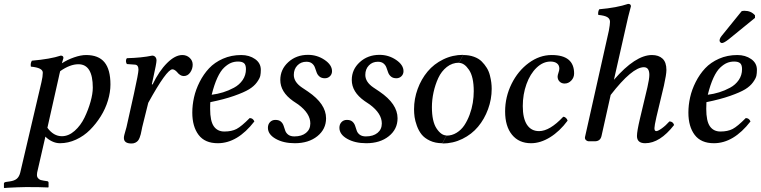

<svg xmlns="http://www.w3.org/2000/svg" viewBox="-42 -719 3872 977"><path d="M264.2 -356.9Q263.2 -353 260.3 -341.1Q257.3 -329.1 255.9 -320.8L199.2 -68.8Q230.5 -25.9 272.9 -25.9Q307.1 -25.9 337.9 -53.2Q368.7 -80.6 387.9 -120.4Q407.2 -160.2 418.7 -201.2Q430.2 -242.2 430.2 -272.9Q430.2 -392.1 356.9 -392.1Q314.5 -392.1 264.2 -356.9ZM189 -23.9 147 159.2Q146 164.1 146 170.9Q146 182.1 152.6 188.7Q159.2 195.3 165 197Q170.9 198.7 180.2 200.2L199.2 203.1Q205.1 204.6 205.1 210.9V232.9L203.1 234.9Q166 232.9 90.8 232.9Q73.7 232.9 46.1 234.1Q18.6 235.4 -1 236.3L-20 237.8L-22 235.8V214.8Q-22 209 -12.2 207L7.8 204.1Q31.7 200.7 43.7 190.4Q55.7 180.2 61 159.2L168.9 -300.8Q175.8 -330.1 175.8 -349.1Q175.8 -374.5 115.2 -379.9Q111.8 -396 120.1 -410.2Q214.8 -418.5 267.1 -436Q280.8 -436 280.8 -423.8Q273.4 -399.9 272.9 -397Q301.3 -415.5 335.4 -427.2Q369.6 -439 396 -439Q459.5 -439 489.7 -402.1Q520 -365.2 520 -289.1Q520 -250 507.3 -207.8Q494.6 -165.5 470.7 -127.2Q446.8 -88.9 415.8 -57.9Q384.8 -26.9 344.7 -8.5Q304.7 9.8 263.2 9.8Q242.2 9.8 222.2 0Q202.1 -9.8 189 -23.9Z M588.4 -17.1Q588.4 -23.9 590.6 -32.5Q592.8 -41 596.2 -52.7Q599.6 -64.5 601.6 -71.8L639.6 -242.2Q662.6 -346.7 662.6 -363.8Q662.6 -389.2 644.5 -390.1L603.5 -393.1Q599.1 -399.9 598.9 -408.2Q598.6 -416.5 603.5 -422.9Q678.7 -424.8 732.4 -436Q742.2 -436 748.3 -429.2Q754.4 -422.4 754.4 -411.1Q754.4 -397 737.3 -320.8L730.5 -290L734.4 -289.1Q767.6 -357.9 808.3 -398.4Q849.1 -439 885.7 -439Q907.7 -439 923.1 -424.8Q938.5 -410.6 938.5 -390.1Q938.5 -368.2 925.8 -350.1Q913.1 -332 892.6 -332Q874.5 -332 857.4 -354Q845.2 -366.2 835.4 -366.2Q806.2 -366.2 712.4 -195.8L681.6 -71.8Q680.7 -66.9 678.2 -54.9Q675.8 -43 674.1 -35.6Q672.4 -28.3 668.5 -18.3Q664.6 -8.3 659.7 -2.7Q654.8 2.9 646.5 7.1Q638.2 11.2 627.4 11.2Q588.4 11.2 588.4 -17.1Z M1209.5 -367.2Q1209.5 -388.7 1200 -397.2Q1190.4 -405.8 1169.4 -405.8Q1149.9 -405.8 1133.3 -398.9Q1116.7 -392.1 1098.4 -375Q1080.1 -357.9 1064 -323Q1047.9 -288.1 1035.2 -236.8Q1065.4 -240.7 1093.3 -249.3Q1121.1 -257.8 1148.7 -272.7Q1176.3 -287.6 1192.9 -312Q1209.5 -336.4 1209.5 -367.2ZM1028.3 -199.2Q1027.3 -191.4 1027.3 -165Q1027.3 -103 1045.9 -76.4Q1064.5 -49.8 1099.6 -49.8Q1136.7 -49.8 1161.6 -62.7Q1186.5 -75.7 1228.5 -118.2Q1245.1 -118.2 1252.4 -101.1Q1166.5 9.8 1066.4 9.8Q1000.5 9.8 968.5 -32.7Q936.5 -75.2 936.5 -146Q936.5 -184.1 945.3 -223.6Q954.1 -263.2 973.9 -302.2Q993.7 -341.3 1021.7 -371.3Q1049.8 -401.4 1092.3 -420.2Q1134.8 -439 1185.5 -439Q1226.6 -439 1255.9 -418.5Q1285.2 -397.9 1285.2 -363.8Q1285.2 -346.2 1282.5 -333.3Q1279.8 -320.3 1265.4 -300.3Q1251 -280.3 1225.3 -264.6Q1199.7 -249 1149.2 -231.2Q1098.6 -213.4 1028.3 -199.2Z M1321.3 -68.8Q1321.3 -86.4 1332 -97.7Q1342.8 -108.9 1359.4 -108.9Q1377.4 -108.9 1387.2 -100.3Q1397 -91.8 1401.1 -79.3Q1405.3 -66.9 1409.4 -54.4Q1413.6 -42 1425 -33.4Q1436.5 -24.9 1456.1 -24.9Q1493.2 -24.9 1515.1 -42.7Q1537.1 -60.5 1537.1 -90.8Q1537.1 -141.6 1476.1 -187L1449.2 -205.1Q1384.3 -251 1384.3 -312Q1384.3 -365.7 1425 -402.8Q1465.8 -439.9 1525.4 -439.9Q1571.8 -439.9 1609.6 -414.3Q1647.5 -388.7 1647.5 -356.9Q1647.5 -341.3 1637 -331.1Q1626.5 -320.8 1611.3 -320.8Q1594.2 -320.8 1584 -329.3Q1573.7 -337.9 1569.3 -350.3Q1564.9 -362.8 1560.5 -375.2Q1556.2 -387.7 1545.7 -396.2Q1535.2 -404.8 1517.1 -404.8Q1489.3 -404.8 1471.2 -386Q1453.1 -367.2 1453.1 -337.9Q1453.1 -301.8 1494.1 -273.9L1525.4 -252.9Q1617.2 -190.4 1617.2 -117.2Q1617.2 -61.5 1572.8 -25.9Q1528.3 9.8 1458 9.8Q1400.4 9.8 1360.8 -12.7Q1321.3 -35.2 1321.3 -68.8Z M1685.1 -68.8Q1685.1 -86.4 1695.8 -97.7Q1706.5 -108.9 1723.1 -108.9Q1741.2 -108.9 1751 -100.3Q1760.7 -91.8 1764.9 -79.3Q1769 -66.9 1773.2 -54.4Q1777.3 -42 1788.8 -33.4Q1800.3 -24.9 1819.8 -24.9Q1856.9 -24.9 1878.9 -42.7Q1900.9 -60.5 1900.9 -90.8Q1900.9 -141.6 1839.8 -187L1813 -205.1Q1748 -251 1748 -312Q1748 -365.7 1788.8 -402.8Q1829.6 -439.9 1889.2 -439.9Q1935.5 -439.9 1973.4 -414.3Q2011.2 -388.7 2011.2 -356.9Q2011.2 -341.3 2000.7 -331.1Q1990.2 -320.8 1975.1 -320.8Q1958 -320.8 1947.8 -329.3Q1937.5 -337.9 1933.1 -350.3Q1928.7 -362.8 1924.3 -375.2Q1919.9 -387.7 1909.4 -396.2Q1898.9 -404.8 1880.9 -404.8Q1853 -404.8 1835 -386Q1816.9 -367.2 1816.9 -337.9Q1816.9 -301.8 1857.9 -273.9L1889.2 -252.9Q1981 -190.4 1981 -117.2Q1981 -61.5 1936.5 -25.9Q1892.1 9.8 1821.8 9.8Q1764.2 9.8 1724.6 -12.7Q1685.1 -35.2 1685.1 -68.8Z M2293.9 -398.9 2314.9 -439Q2345.2 -439 2369.6 -430.2Q2394 -421.4 2409.2 -406.2Q2424.3 -391.1 2435.1 -373.5Q2445.8 -356 2450.9 -335.4Q2456.1 -314.9 2458 -298.8Q2460 -282.7 2460 -267.1Q2460 -213.9 2441.4 -163.3Q2422.9 -112.8 2390.6 -74.2Q2358.4 -35.6 2310.8 -12.2Q2263.2 11.2 2209 11.2L2230 -28.8Q2257.8 -28.8 2281.5 -43.5Q2305.2 -58.1 2320.8 -81.5Q2336.4 -105 2347.7 -135.3Q2358.9 -165.5 2363.8 -195.8Q2368.7 -226.1 2368.7 -254.9Q2368.7 -327.6 2344.7 -363.3Q2320.8 -398.9 2293.9 -398.9ZM2230 -29.8 2209 9.8Q2172.9 9.8 2145.5 -3.2Q2118.2 -16.1 2103.3 -34.9Q2088.4 -53.7 2079.3 -78.9Q2070.3 -104 2067.6 -123.5Q2064.9 -143.1 2064.9 -163.1Q2064.9 -216.3 2083.3 -266.4Q2101.6 -316.4 2133.8 -355Q2166 -393.6 2213.4 -416.7Q2260.7 -439.9 2314.9 -439.9L2293.9 -399.9Q2259.3 -399.9 2231.7 -378.2Q2204.1 -356.4 2188.2 -322Q2172.4 -287.6 2164.1 -249.3Q2155.8 -210.9 2155.8 -173.8Q2155.8 -101.1 2179.4 -65.4Q2203.1 -29.8 2230 -29.8Z M2846.2 -105Q2806.2 -50.8 2757.1 -20.5Q2708 9.8 2660.2 9.8Q2598.6 9.8 2563.5 -33.2Q2528.3 -76.2 2528.3 -151.9Q2528.3 -225.6 2561 -292Q2593.8 -358.4 2648.7 -398.7Q2703.6 -439 2765.1 -439Q2879.4 -439 2879.4 -345.2Q2879.4 -324.2 2865 -309.1Q2850.6 -293.9 2831.1 -293.9Q2815.4 -293.9 2805.4 -304Q2795.4 -314 2795.4 -329.1Q2795.4 -336.4 2799.8 -348.9Q2804.2 -361.3 2804.2 -370.1Q2804.2 -387.2 2792.2 -396.5Q2780.3 -405.8 2759.3 -405.8Q2721.2 -405.8 2688.5 -374.5Q2655.8 -343.3 2637 -291Q2618.2 -238.8 2618.2 -179.2Q2618.2 -116.7 2639.6 -84.2Q2661.1 -51.8 2701.2 -51.8Q2755.4 -51.8 2824.2 -125Q2831.1 -125 2837.6 -119.1Q2844.2 -113.3 2846.2 -105Z M3065.4 -235.8 3019 -27.8Q3013.2 0 2984.4 0H2955.1Q2946.3 0 2939.5 -6.3Q2932.6 -12.7 2935.1 -22.9L3056.2 -563Q3062 -594.7 3062 -607.9Q3062 -623.5 3048.3 -631.8Q3034.7 -640.1 3002.4 -643.1Q2999.5 -658.2 3007.3 -671.9Q3096.7 -679.7 3154.3 -699.2Q3168.5 -699.2 3168.5 -687Q3152.8 -629.9 3143.1 -583L3082 -313Q3191.4 -439 3275.4 -439Q3309.6 -439 3329.3 -420.7Q3349.1 -402.3 3349.1 -362.8Q3349.1 -340.3 3336.4 -283.2L3298.3 -124Q3288.1 -78.6 3288.1 -66.9Q3288.1 -51.8 3297.4 -51.8Q3306.2 -51.8 3325.9 -65.9Q3345.7 -80.1 3364.3 -101.1Q3382.3 -101.1 3388.2 -83Q3315.9 9.8 3241.2 9.8Q3199.2 9.8 3199.2 -26.9Q3199.2 -50.8 3214.4 -115.2L3252.4 -274.9Q3262.2 -317.9 3262.2 -337.9Q3262.2 -377 3234.4 -377Q3174.8 -377 3065.4 -235.8Z M3733.9 -367.2Q3733.9 -388.7 3724.4 -397.2Q3714.8 -405.8 3693.8 -405.8Q3674.3 -405.8 3657.7 -398.9Q3641.1 -392.1 3622.8 -375Q3604.5 -357.9 3588.4 -323Q3572.3 -288.1 3559.6 -236.8Q3589.8 -240.7 3617.7 -249.3Q3645.5 -257.8 3673.1 -272.7Q3700.7 -287.6 3717.3 -312Q3733.9 -336.4 3733.9 -367.2ZM3552.7 -199.2Q3551.8 -191.4 3551.8 -165Q3551.8 -103 3570.3 -76.4Q3588.9 -49.8 3624 -49.8Q3661.1 -49.8 3686 -62.7Q3710.9 -75.7 3752.9 -118.2Q3769.5 -118.2 3776.9 -101.1Q3690.9 9.8 3590.8 9.8Q3524.9 9.8 3492.9 -32.7Q3460.9 -75.2 3460.9 -146Q3460.9 -184.1 3469.7 -223.6Q3478.5 -263.2 3498.3 -302.2Q3518.1 -341.3 3546.1 -371.3Q3574.2 -401.4 3616.7 -420.2Q3659.2 -439 3710 -439Q3751 -439 3780.3 -418.5Q3809.6 -397.9 3809.6 -363.8Q3809.6 -346.2 3806.9 -333.3Q3804.2 -320.3 3789.8 -300.3Q3775.4 -280.3 3749.8 -264.6Q3724.1 -249 3673.6 -231.2Q3623 -213.4 3552.7 -199.2ZM3629.9 -536.1 3731.9 -662.1Q3737.8 -664.1 3746.6 -664.1Q3779.8 -664.1 3799.8 -641.1V-627.9L3666 -519Q3641.6 -500 3631.8 -500Q3627 -500 3623.3 -503.9Q3619.6 -507.8 3619.6 -512.2Q3619.6 -523.4 3629.9 -536.1Z"/></svg>

Font: Common Serif News
Style: Italic
Weight: 450
Italic angle: -12°
Designer: Philipp H. Poll, Khaled Hosny
Foundry: Stefan Peev, Context Ltd.
Version: Version 1.026